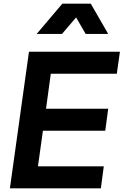

<svg xmlns="http://www.w3.org/2000/svg" viewBox="-20 -1027 674 1047"><path d="M34 0 138 -745H634L617 -625H257L231 -434H570L554 -314H214L187 -120H546L530 0ZM180 -842 320 -1007H475L570 -842H447L395 -932L318 -842Z"/></svg>

Font: Plus Jakarta Sans
Style: Bold Italic
Weight: 700
Italic angle: -8°
Designer: Gumpita Rahayu
Foundry: Tokotype
Version: Version 2.071; ttfautohint (v1.8.4.7-5d5b);gftools[0.9.29]